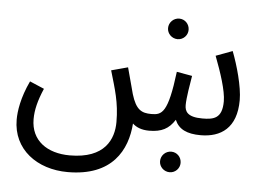

<svg xmlns="http://www.w3.org/2000/svg" viewBox="-53 -601 1231 902"><g transform="rotate(5 562.5 -150.0)"><path d="M757 -435C784 -435 805 -457 805 -483C805 -510 784 -532 757 -532C730 -532 708 -510 708 -483C708 -457 730 -435 757 -435ZM297 232C507 232 574 104 583 -22C600 -6 625 5 661 5C720 5 754 -13 782 -57C800 -14 839 5 904 5C999 5 1073 -43 1073 -175C1073 -239 1045 -337 1020 -402L942 -373C971 -297 999 -213 999 -163C999 -82 959 -74 905 -74C834 -74 822 -101 822 -130C822 -164 834 -233 840 -269L767 -282C743 -86 715 -74 665 -74C619 -74 592 -87 570 -160C564 -181 558 -207 537 -283L459 -262C484 -176 505 -115 505 -22C505 58 466 153 300 153C193 153 116 99 116 -2C116 -45 127 -90 152 -148L84 -177C46 -97 37 -32 37 7C37 148 153 232 297 232ZM774 191C801 191 822 169 822 143C822 116 801 94 774 94C747 94 725 116 725 143C725 169 747 191 774 191Z"/></g></svg>

Font: Noto Sans Arabic SemCond
Style: Regular
Weight: 400
Width: 4
Designer: Monotype Design Team, Nadine Chahine, Nizar Qandah and Khaled Hosny
Foundry: Monotype Imaging Inc.
Version: Version 2.012